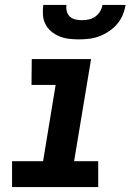

<svg xmlns="http://www.w3.org/2000/svg" viewBox="-20 -760 540 780"><path d="M29 0V-105H155L206 -415H108L109 -520H350L281 -105H379V0ZM300 -600Q279 -600 259 -602.5Q239 -605 221 -612.5Q203 -620 188 -632.5Q173 -645 164.5 -662Q156 -679 154.5 -699Q153 -719 156 -740H250Q248 -726 251.5 -713.5Q255 -701 264 -692.5Q273 -684 286 -681Q299 -678 313 -678Q327 -678 341 -681Q355 -684 367 -692.5Q379 -701 386.5 -713.5Q394 -726 396 -740H490Q487 -719 478.5 -699Q470 -679 455.5 -662Q441 -645 422 -632.5Q403 -620 383 -612.5Q363 -605 342 -602.5Q321 -600 300 -600Z"/></svg>

Font: Iosevka SS18 Extrabold
Style: Italic
Weight: 800
Italic angle: -9°
Monospace: yes
Designer: Belleve Invis
Foundry: Belleve Invis
Version: Version 25.1.1; ttfautohint (v1.8.4)